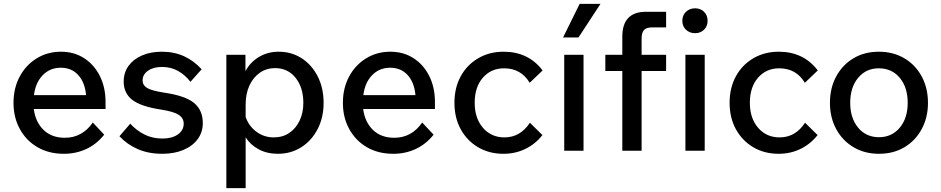

<svg xmlns="http://www.w3.org/2000/svg" viewBox="-20 -781 4878 995"><path d="M461 -146 520 -83Q481 -34 427.5 -9Q374 16 311 16Q233 16 174.5 -18Q116 -52 83 -112Q50 -172 50 -248Q50 -324 82 -384Q114 -444 170 -478.5Q226 -513 296 -513Q364 -513 416 -479.5Q468 -446 497.5 -387Q527 -328 527 -252V-216H155Q164 -148 206 -107.5Q248 -67 316 -67Q406 -67 461 -146ZM295 -430Q239 -430 201.5 -391.5Q164 -353 156 -288H426Q420 -354 385.5 -392Q351 -430 295 -430Z M599 -75 655 -140Q687 -105 728.5 -84Q770 -63 822 -63Q872 -63 902 -84.5Q932 -106 932 -140Q932 -169 906 -186Q880 -203 815 -213Q710 -229 665.5 -263.5Q621 -298 621 -358Q621 -405 646 -439.5Q671 -474 715.5 -493.5Q760 -513 818 -513Q883 -513 934 -489.5Q985 -466 1025 -422L967 -357Q939 -393 902.5 -413.5Q866 -434 819 -434Q775 -434 747 -414.5Q719 -395 719 -364Q719 -339 742.5 -325Q766 -311 830 -301Q940 -285 985.5 -247.5Q1031 -210 1031 -143Q1031 -96 1004.5 -60Q978 -24 930.5 -4Q883 16 821 16Q750 16 694.5 -8Q639 -32 599 -75Z M1253 194H1153V-497H1252V-412Q1276 -458 1321.5 -485.5Q1367 -513 1424 -513Q1491 -513 1543.5 -479Q1596 -445 1626.5 -385Q1657 -325 1657 -248Q1657 -171 1625.5 -111Q1594 -51 1540.5 -17.5Q1487 16 1420 16Q1364 16 1321 -7Q1278 -30 1253 -69ZM1253 -239V-175Q1269 -128 1308.5 -98.5Q1348 -69 1399 -69Q1445 -69 1479 -92Q1513 -115 1532.5 -155.5Q1552 -196 1552 -248Q1552 -327 1512 -377.5Q1472 -428 1405 -428Q1361 -428 1326.5 -404Q1292 -380 1272.5 -337.5Q1253 -295 1253 -239Z M2168 -146 2227 -83Q2188 -34 2134.5 -9Q2081 16 2018 16Q1940 16 1881.5 -18Q1823 -52 1790 -112Q1757 -172 1757 -248Q1757 -324 1789 -384Q1821 -444 1877 -478.5Q1933 -513 2003 -513Q2071 -513 2123 -479.5Q2175 -446 2204.5 -387Q2234 -328 2234 -252V-216H1862Q1871 -148 1913 -107.5Q1955 -67 2023 -67Q2113 -67 2168 -146ZM2002 -430Q1946 -430 1908.5 -391.5Q1871 -353 1863 -288H2133Q2127 -354 2092.5 -392Q2058 -430 2002 -430Z M2726 -145 2791 -81Q2755 -35 2703 -9.5Q2651 16 2589 16Q2515 16 2457.5 -18Q2400 -52 2367.5 -111.5Q2335 -171 2335 -248Q2335 -326 2367.5 -385.5Q2400 -445 2458 -479Q2516 -513 2590 -513Q2718 -513 2792 -416L2725 -352Q2680 -427 2592 -427Q2525 -427 2482.5 -378.5Q2440 -330 2440 -248Q2440 -168 2483 -118.5Q2526 -69 2594 -69Q2636 -69 2669 -88.5Q2702 -108 2726 -145Z M3004 0H2904V-497H3004ZM3092 -761 2978 -587H2898L2984 -761Z M3305 0H3205V-413H3117V-497H3205V-591Q3205 -720 3328 -720H3432V-639H3358Q3330 -639 3317.5 -625.5Q3305 -612 3305 -581V-497H3432V-413H3305Z M3647 -673Q3647 -645 3628.5 -627Q3610 -609 3582 -609Q3554 -609 3535 -627Q3516 -645 3516 -673Q3516 -702 3535 -720Q3554 -738 3582 -738Q3610 -738 3628.5 -720Q3647 -702 3647 -673ZM3632 0H3532V-497H3632Z M4152 -145 4217 -81Q4181 -35 4129 -9.5Q4077 16 4015 16Q3941 16 3883.5 -18Q3826 -52 3793.5 -111.5Q3761 -171 3761 -248Q3761 -326 3793.5 -385.5Q3826 -445 3884 -479Q3942 -513 4016 -513Q4144 -513 4218 -416L4151 -352Q4106 -427 4018 -427Q3951 -427 3908.5 -378.5Q3866 -330 3866 -248Q3866 -168 3909 -118.5Q3952 -69 4020 -69Q4062 -69 4095 -88.5Q4128 -108 4152 -145Z M4535 16Q4461 16 4403.5 -18Q4346 -52 4313.5 -112Q4281 -172 4281 -248Q4281 -325 4313.5 -385Q4346 -445 4403 -479Q4460 -513 4534 -513Q4609 -513 4666.5 -479Q4724 -445 4756.5 -385Q4789 -325 4789 -248Q4789 -172 4756.5 -112Q4724 -52 4667 -18Q4610 16 4535 16ZM4535 -70Q4602 -70 4643 -119.5Q4684 -169 4684 -248Q4684 -328 4643 -377.5Q4602 -427 4534 -427Q4468 -427 4427 -377.5Q4386 -328 4386 -248Q4386 -169 4427 -119.5Q4468 -70 4535 -70Z"/></svg>

Font: Wix Madefor Text Medium
Style: Regular
Weight: 500
Designer: Dalton Maag Ltd
Foundry: Dalton Maag Ltd
Version: Version 3.100